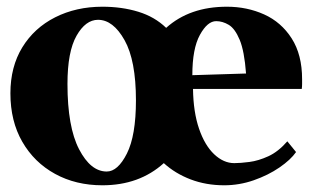

<svg xmlns="http://www.w3.org/2000/svg" viewBox="-20 -535 931 572"><path d="M285 17Q206 17 144 -17Q82 -51 46.5 -112.5Q11 -174 11 -257Q11 -336 46.5 -394Q82 -452 144.5 -483.5Q207 -515 285 -515Q343 -515 392 -500Q441 -485 475 -452Q545 -515 656 -515Q716 -515 767 -492Q818 -469 849 -420.5Q880 -372 880 -299Q880 -292 880 -284.5Q880 -277 879 -270H555Q556 -201 573 -151.5Q590 -102 618 -75.5Q646 -49 678 -49Q696 -49 723 -52.5Q750 -56 779.5 -69.5Q809 -83 836 -114L862 -82Q846 -59 812.5 -36Q779 -13 736 2Q693 17 648 17Q594 17 548 -0.5Q502 -18 468 -49Q395 17 285 17ZM181 -285Q181 -157 215.5 -90.5Q250 -24 298 -24Q331 -24 358 -77.5Q385 -131 385 -236Q385 -355 351 -415.5Q317 -476 272 -476Q235 -476 208 -428.5Q181 -381 181 -285ZM624 -472Q598 -472 575.5 -431Q553 -390 553 -311L713 -316Q708 -383 694 -416.5Q680 -450 661.5 -461Q643 -472 624 -472Z"/></svg>

Font: Wittgenstein Extrabold
Style: Regular
Weight: 800
Designer: Jörg Drees
Foundry: Jörg Drees
Version: Version 1.303; ttfautohint (v1.8.4.7-5d5b)